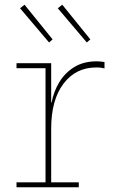

<svg xmlns="http://www.w3.org/2000/svg" viewBox="-20 -794 484 814"><path d="M197 -21H314V0H50V-21H173V-505H50V-526H197ZM423 -504Q416.5 -505.5 408.8 -506.8Q401 -508 388 -508Q301 -508 249 -439Q197 -370 197 -249L189 -360H199Q207.5 -406 231.5 -445.8Q255.5 -485.5 295 -509.8Q334.5 -534 390 -534Q400 -534 406.8 -533.2Q413.5 -532.5 423 -531ZM244 -774 225 -759 348 -614 363 -627ZM84 -774 65 -759 188 -614 203 -627Z"/></svg>

Font: Hepta Slab ExtraLight
Style: Regular
Weight: 200
Designer: Michael LaGattuta
Foundry: Michael LaGattuta
Version: Version 1.100